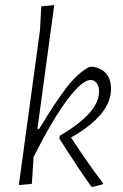

<svg xmlns="http://www.w3.org/2000/svg" viewBox="-20 -723 484 754"><path d="M346 -461Q416 -447 416 -374Q416 -272 259 -183Q328 -77 385 -3L383 1L344 11L338 9Q293 -53 213 -179L215 -190Q369 -280 369 -363Q369 -386 359 -397.5Q349 -409 336 -409Q303 -409 245.5 -333Q188 -257 112 -107L105 -1L54 4L137 -604L142 -698L193 -703L127 -217H134Q196 -320 240 -377.5Q284 -435 330 -460Z"/></svg>

Font: Alegreya Sans SC Light
Style: Italic
Weight: 300
Italic angle: -7°
Designer: Juan Pablo del Peral
Foundry: Huerta Tipografica
Version: Version 2.007